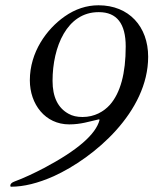

<svg xmlns="http://www.w3.org/2000/svg" viewBox="-20 -693 581 727"><path d="M353 -673C307.7 -673 264.8 -658.8 224.5 -630.5C156.6 -582.8 93 -495.6 93 -389C93 -298.3 151.2 -222 242 -222C286.7 -222 317.3 -232.9 354 -241C356 -241 357 -240.3 357 -239C343 -184.3 273 -123.7 147 -57C112.4 -38.7 68.8 -18.1 35.5 -6C24.5 -2 19 3.3 19 10C19 12.7 20 14 22 14C70 14 124 0.7 184 -26C337.2 -96 541 -269.4 541 -478C541 -592.3 468.5 -673 353 -673ZM353 -647C353.5 -647 354 -647 354.6 -647C422.2 -647 456 -603.7 456 -517C456 -415 436 -341.3 396 -296C373.2 -270.8 338.2 -250 292.5 -250C271.5 -250 254 -254 240 -262C199.3 -284 179 -325.7 179 -387C179 -515.5 233.5 -647 353 -647Z"/></svg>

Font: fbb
Style: Italic
Weight: 400
Italic angle: -12°
Designer: David J. Perry, Michael Sharpe
Version: Version 0.991